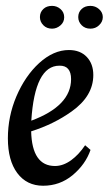

<svg xmlns="http://www.w3.org/2000/svg" viewBox="-20 -605 373 641"><path d="M194.3 -547.4Q194.3 -531.2 182.1 -520.5Q169.4 -509.3 153.8 -509.3Q136.2 -509.3 125 -520.5Q113.3 -532.2 113.3 -547.9Q113.3 -564.5 125 -575.2Q135.7 -585.4 153.8 -585.4Q169.9 -585.4 182.1 -574.7Q194.3 -564 194.3 -547.4ZM310.5 -574.7Q323.2 -563.5 323.2 -547.9Q323.2 -532.2 310.5 -520.5Q298.8 -509.3 281.7 -509.3Q264.2 -509.3 252.9 -520.5Q241.2 -532.2 241.2 -547.9Q241.2 -564.5 252.9 -575.2Q263.7 -585.4 281.7 -585.4Q298.3 -585.4 310.5 -574.7ZM217.3 -340.8Q217.3 -363.3 207.5 -374.8Q197.8 -386.2 178.2 -385.7Q96.2 -385.7 84.5 -202.1Q217.3 -251.5 217.3 -340.8ZM270 -414.6Q291.5 -391.6 291.5 -354.5Q291.5 -284.2 219.2 -232.9Q159.7 -190.4 84 -166.5Q86.9 -50.8 163.6 -50.8Q190.9 -50.8 217.8 -70.3Q243.2 -88.9 264.2 -120.1L282.2 -104.5Q265.6 -56.2 222.2 -20Q179.7 15.1 124 15.1Q69.3 15.1 37.6 -27.3Q6.3 -69.3 6.3 -143.1Q6.3 -216.3 34.7 -283.2Q64 -351.6 110.8 -394.5Q158.7 -438 210 -438Q248 -438 270 -414.6Z"/></svg>

Font: Neuton Cursive
Style: Regular
Weight: 500
Designer: Brian M Zick
Version: Version 1.43